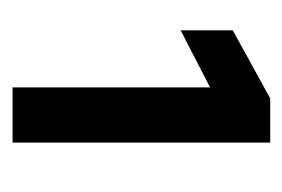

<svg xmlns="http://www.w3.org/2000/svg" viewBox="-94 -646 460 313"><g transform="rotate(90 136.5 -490.0)"><path d="M123 -602 30 -554V-639L141 -700H213V-280H123Z"/></g></svg>

Font: Chakra Petch Medium
Style: Regular
Weight: 500
Designer: Katatrad Aksorn Co.,Ltd.
Foundry: Cadson Demak Co.,Ltd.
Version: Version 1.000; ttfautohint (v1.6)